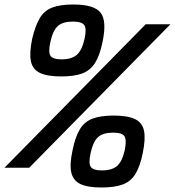

<svg xmlns="http://www.w3.org/2000/svg" viewBox="-70 -827 778 854"><path d="M-50 -81 578 -719H688L60 -81ZM381 7Q320 7 287.5 -8.5Q255 -24 247 -60.5Q239 -97 253 -160Q265 -219 285.5 -252.5Q306 -286 342 -299.5Q378 -313 435 -313Q497 -313 530 -297.5Q563 -282 570.5 -245.5Q578 -209 565 -146Q553 -87 532.5 -53.5Q512 -20 476 -6.5Q440 7 381 7ZM383 -69Q429 -69 451.5 -89.5Q474 -110 485 -160Q494 -205 483.5 -221Q473 -237 433 -237Q388 -237 366 -217Q344 -197 333 -146Q323 -101 333.5 -85Q344 -69 383 -69ZM202 -487Q141 -487 108 -502.5Q75 -518 67.5 -554.5Q60 -591 73 -654Q87 -713 107 -746.5Q127 -780 162.5 -793.5Q198 -807 256 -807Q349 -807 377.5 -770.5Q406 -734 386 -640Q374 -581 353 -547.5Q332 -514 296.5 -500.5Q261 -487 202 -487ZM204 -563Q249 -563 272 -583.5Q295 -604 306 -654Q316 -699 305 -715Q294 -731 254 -731Q209 -731 187 -711Q165 -691 154 -640Q144 -595 154.5 -579Q165 -563 204 -563Z"/></svg>

Font: Victor Mono Thin Medium
Style: Italic
Weight: 500
Italic angle: -12°
Monospace: yes
Version: Version 1.561;gftools[0.9.30]